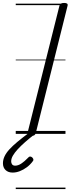

<svg xmlns="http://www.w3.org/2000/svg" viewBox="-107 -910 480 1305"><path d="M104 14Q90 14 83.5 9.5Q77 5 80 -6L297 -871Q300 -881 307 -885.5Q314 -890 329 -890Q343 -890 349 -885.5Q355 -881 352 -870L136 -5Q133 5 126 9.5Q119 14 104 14ZM-21 263Q-51 263 -69 246Q-87 229 -87 200Q-87 176 -76 152.5Q-65 129 -43 105Q-21 81 11.5 54Q44 27 88 -6L129 -3V2Q93 30 63.5 56Q34 82 13 105Q-8 128 -19.5 148Q-31 168 -31 187Q-31 199 -24.5 207.5Q-18 216 -4 216Q16 216 37.5 202Q59 188 85 161Q89 155 96.5 154Q104 153 112 160Q119 167 120 174Q121 181 115 187Q98 210 75 227Q52 244 27.5 253.5Q3 263 -21 263ZM0 365H338V375H0ZM0 -20H338V0H0ZM0 -505H338V-500H0ZM0 -885H338V-875H0Z"/></svg>

Font: Playwrite IS Guides
Style: Regular
Weight: 400
Designer: Veronika Burian, José Scaglione
Foundry: TypeTogether
Version: Version 1.003